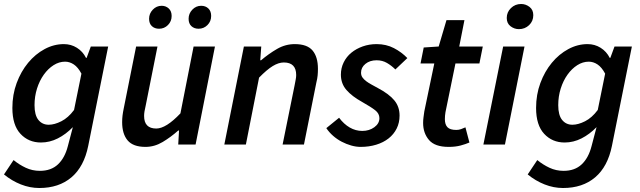

<svg xmlns="http://www.w3.org/2000/svg" viewBox="-27 -724 3209 962"><path d="M170 218Q123 218 77.5 200Q32 182 -7 150L41 78Q69 101 102 116.5Q135 132 173 132Q229 132 263.5 99.5Q298 67 313 8L338 -87Q303 -51 262.5 -30.5Q222 -10 178 -10Q116 -10 75.5 -53.5Q35 -97 35 -183Q35 -250 56.5 -308Q78 -366 114 -409.5Q150 -453 196.5 -478Q243 -503 293 -503Q329 -503 358.5 -484.5Q388 -466 404 -434H407L428 -491H515L415 7Q394 111 331 164.5Q268 218 170 218ZM217 -99Q246 -99 280.5 -116.5Q315 -134 344 -173L381 -355Q364 -387 343 -401Q322 -415 299 -415Q269 -415 241.5 -397.5Q214 -380 192.5 -350Q171 -320 158.5 -280.5Q146 -241 146 -197Q146 -147 165.5 -123Q185 -99 217 -99Z M770 -580Q748 -580 734 -593Q720 -606 720 -630Q720 -656 738.5 -675.5Q757 -695 783 -695Q804 -695 818.5 -681.5Q833 -668 833 -644Q833 -617 814.5 -598.5Q796 -580 770 -580ZM968 -580Q946 -580 932 -593Q918 -606 918 -630Q918 -656 936.5 -675.5Q955 -695 981 -695Q1003 -695 1017 -681.5Q1031 -668 1031 -644Q1031 -617 1012.5 -598.5Q994 -580 968 -580ZM1050 -491 953 0H866L870 -70H866Q829 -37 788 -12.5Q747 12 702 12Q640 12 612.5 -20.5Q585 -53 585 -112Q585 -129 587 -145.5Q589 -162 593 -181L655 -491H762L703 -195Q699 -178 697 -166Q695 -154 695 -143Q695 -80 756 -80Q805 -80 877 -156L943 -491Z M1097 0 1195 -491H1282L1277 -422H1281Q1320 -455 1361.5 -479Q1403 -503 1450 -503Q1512 -503 1539 -471Q1566 -439 1566 -379Q1566 -362 1564.5 -346Q1563 -330 1558 -310L1496 0H1389L1449 -296Q1452 -313 1454.5 -325Q1457 -337 1457 -348Q1457 -411 1395 -411Q1369 -411 1339.5 -393Q1310 -375 1271 -335L1205 0Z M1780 12Q1757 12 1732.5 5Q1708 -2 1685 -14Q1662 -26 1642 -43.5Q1622 -61 1608 -82L1672 -134Q1696 -102 1725.5 -85Q1755 -68 1788 -68Q1823 -68 1848.5 -86.5Q1874 -105 1874 -132Q1874 -155 1853 -171.5Q1832 -188 1786 -214Q1737 -241 1709 -273Q1681 -305 1681 -350Q1681 -383 1695 -411.5Q1709 -440 1733.5 -460Q1758 -480 1790.5 -491.5Q1823 -503 1860 -503Q1908 -503 1946.5 -483Q1985 -463 2014 -433L1954 -376Q1935 -395 1912 -408.5Q1889 -422 1860 -422Q1826 -422 1804 -404Q1782 -386 1782 -360Q1782 -346 1789 -336Q1796 -326 1808 -317Q1820 -308 1835 -300Q1850 -292 1866 -283Q1921 -254 1948 -222Q1975 -190 1975 -145Q1975 -109 1960.5 -80Q1946 -51 1920 -30.5Q1894 -10 1858 1Q1822 12 1780 12Z M2221 12Q2152 12 2122.5 -22.5Q2093 -57 2093 -108Q2093 -123 2095 -137Q2097 -151 2099 -166L2149 -406H2080L2096 -486L2171 -491L2210 -623H2300L2274 -491H2392L2375 -406H2255L2205 -162Q2202 -144 2202 -127Q2202 -100 2215 -86.5Q2228 -73 2259 -73Q2272 -73 2283 -77Q2294 -81 2305 -86L2325 -10Q2307 -2 2281 5Q2255 12 2221 12Z M2395 0 2494 -491H2601L2503 0ZM2573 -578Q2550 -578 2531 -592.5Q2512 -607 2512 -634Q2512 -663 2533 -683.5Q2554 -704 2584 -704Q2607 -704 2626 -689.5Q2645 -675 2645 -648Q2645 -618 2624 -598Q2603 -578 2573 -578Z M2794 218Q2747 218 2701.5 200Q2656 182 2617 150L2665 78Q2693 101 2726 116.5Q2759 132 2797 132Q2853 132 2887.5 99.5Q2922 67 2937 8L2962 -87Q2927 -51 2886.5 -30.5Q2846 -10 2802 -10Q2740 -10 2699.5 -53.5Q2659 -97 2659 -183Q2659 -250 2680.5 -308Q2702 -366 2738 -409.5Q2774 -453 2820.5 -478Q2867 -503 2917 -503Q2953 -503 2982.5 -484.5Q3012 -466 3028 -434H3031L3052 -491H3139L3039 7Q3018 111 2955 164.5Q2892 218 2794 218ZM2841 -99Q2870 -99 2904.5 -116.5Q2939 -134 2968 -173L3005 -355Q2988 -387 2967 -401Q2946 -415 2923 -415Q2893 -415 2865.5 -397.5Q2838 -380 2816.5 -350Q2795 -320 2782.5 -280.5Q2770 -241 2770 -197Q2770 -147 2789.5 -123Q2809 -99 2841 -99Z"/></svg>

Font: TypoPRO Source Sans Pro
Style: Italic
Weight: 600
Italic angle: -11°
Designer: Paul D. Hunt
Foundry: Adobe Systems Incorporated
Version: Version 1.075;PS 2.000;hotconv 1.0.86;makeotf.lib2.5.63406